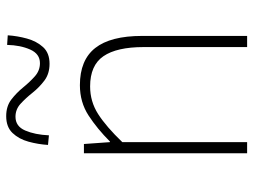

<svg xmlns="http://www.w3.org/2000/svg" viewBox="-119 -699 818 620"><g transform="rotate(-90 290.0 -389.0)"><path d="M105 0V-527H135L141 -443H143Q184 -484 227 -512Q270 -540 325 -540Q406 -540 445 -490.5Q484 -441 484 -339V0H448V-334Q448 -421 418.5 -464Q389 -507 321 -507Q272 -507 231.5 -481Q191 -455 141 -403V0ZM394 -638Q362 -638 340 -654.5Q318 -671 300.5 -693Q283 -715 265 -731.5Q247 -748 223 -748Q192 -748 178.5 -716.5Q165 -685 163 -640L132 -643Q134 -675 142.5 -706Q151 -737 170.5 -757.5Q190 -778 225 -778Q257 -778 278.5 -761.5Q300 -745 317.5 -723.5Q335 -702 353.5 -685.5Q372 -669 396 -669Q426 -669 440 -700.5Q454 -732 455 -775L486 -773Q484 -742 475.5 -711Q467 -680 448 -659Q429 -638 394 -638Z"/></g></svg>

Font: Noto Sans JP
Style: Regular
Weight: 100
Designer: Ryoko NISHIZUKA 西塚涼子 (kana, bopomofo & ideographs); Paul D. Hunt (Latin, Greek & Cyrillic); Sandoll Communications 산돌커뮤니
Foundry: Adobe
Version: Version 2.004;hotconv 1.0.118;makeotfexe 2.5.65603